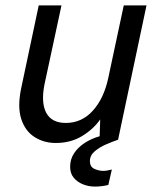

<svg xmlns="http://www.w3.org/2000/svg" viewBox="-20 -516 581 709"><path d="M186 12Q142 12 107.5 -10Q73 -32 58.5 -76.5Q44 -121 58 -189L123 -496H207L144 -203Q131 -136 151 -99Q171 -62 223 -62Q282 -62 323 -107.5Q364 -153 380 -229L437 -496H521L416 0Q395 7 371 17.5Q347 28 329.5 43Q312 58 312 79Q312 100 328.5 107.5Q345 115 361 115Q369 115 377 113.5Q385 112 393 110L380 167Q368 170 355 171.5Q342 173 331 173Q307 173 286 164.5Q265 156 252 140Q239 124 239 100Q239 72 253.5 50Q268 28 292.5 12Q317 -4 348 -13L350 -75Q325 -39 283 -13.5Q241 12 186 12Z"/></svg>

Font: Atkinson Hyperlegible Next
Style: Italic
Weight: 400
Italic angle: -12°
Designer: Elliott Scott, Megan Eiswerth, Linus Boman, Theodore Petrosky, Letters from Sweden
Foundry: Applied Design Works, Letters from Sweden
Version: Version 2.001